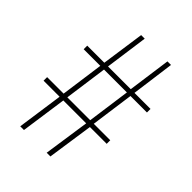

<svg xmlns="http://www.w3.org/2000/svg" viewBox="-208 -814 914 914"><g transform="rotate(45 249.0 -357.0)"><path d="M365 -473 335 -256H446V-232H333L299 0H274L308 -232H154L121 0H96L129 -232H21V-256H132L162 -473H50V-497H165L196 -714H220L190 -497H343L373 -714H397L368 -497H476V-473ZM157 -256H311L341 -473H187Z"/></g></svg>

Font: Noto Sans Bengali Condensed Thin
Style: Regular
Weight: 100
Width: 3
Designer: Joana Ranito - Universal Thirst; Jelle Bosma - Monotype Design Team
Foundry: Universal Thirst ehf.
Version: Version 3.000; ttfautohint (v1.8.4.7-5d5b)